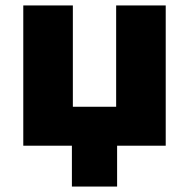

<svg xmlns="http://www.w3.org/2000/svg" viewBox="-20 -535 694 705"><path d="M65.5 0V-515H247.5V-143H406.5V-515H588.5V0ZM244 150V-93H410V150Z"/></svg>

Font: Geologica Cursive ExtraBold
Style: Regular
Weight: 800
Designer: Sindre Bremnes, Frode Helland
Foundry: Monokrom Skriftforlag AS
Version: Version 1.010;gftools[0.9.28]